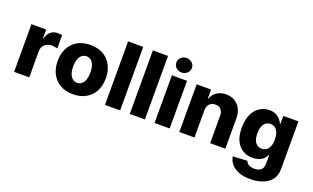

<svg xmlns="http://www.w3.org/2000/svg" viewBox="-100 -1312 3365 2065"><g transform="rotate(20 1583.0 -279.5)"><path d="M228.5 0H55.2V-545.4H223.6V-445.8H229.5Q244.6 -501 277.8 -526.9Q311 -552.7 356.4 -552.7Q369.1 -552.7 381.3 -551.3Q391.6 -550.3 405.3 -546.4V-395.5Q395 -398.9 373 -402.3Q356 -404.8 336.9 -404.8Q306.6 -404.8 281.7 -391.1Q255.9 -377 242.7 -353.5Q228.5 -330.1 228.5 -296.4Z M730.5 10.3Q644 10.3 583 -25.4Q521 -61 488.3 -124Q455.1 -187 455.1 -271Q455.1 -355.5 488.3 -418.5Q521 -481.4 583 -517.6Q644.5 -552.7 730.5 -552.7Q816.9 -552.7 878.4 -517.6Q939.5 -481.9 973.1 -418.5Q1006.3 -354.5 1006.3 -271Q1006.3 -188 973.1 -124Q939.5 -60.1 878.4 -25.4Q817.4 10.3 730.5 10.3ZM731.4 -120.6Q762.2 -120.6 784.7 -140.1Q806.2 -158.7 817.9 -193.4Q829.1 -228.5 829.1 -272Q829.1 -316.4 817.9 -351.6Q806.2 -386.2 784.7 -404.8Q762.7 -423.8 731.4 -423.8Q699.2 -423.8 677.2 -404.8Q654.3 -385.7 643.6 -351.6Q631.8 -317.4 631.8 -272Q631.8 -227.5 643.6 -193.4Q654.3 -159.2 677.2 -140.1Q699.7 -120.6 731.4 -120.6Z M1095.2 -727.1H1268.6V0H1095.2Z M1378.9 -727.1H1552.2V0H1378.9Z M1835.9 0H1662.6V-545.4H1835.9ZM1686.5 -633.3Q1660.2 -657.2 1660.2 -691.9Q1660.2 -726.6 1686.5 -750.5Q1713.4 -774.9 1749.5 -774.9Q1785.6 -774.9 1812.5 -750.5Q1838.4 -726.6 1838.4 -691.9Q1838.4 -657.2 1812.5 -633.3Q1785.6 -608.9 1749.5 -608.9Q1713.4 -608.9 1686.5 -633.3Z M2119.6 -311V0H1946.3V-545.4H2111.3V-445.3H2117.2Q2135.7 -495.6 2179.2 -523.9Q2223.6 -552.7 2283.2 -552.7Q2340.3 -552.7 2383.3 -526.9Q2425.8 -500 2449.2 -455.1Q2473.1 -407.7 2472.7 -347.7V0H2298.8V-313.5Q2299.3 -357.9 2275.9 -384.8Q2252.4 -410.2 2211.4 -410.2Q2184.1 -410.2 2163.6 -398.4Q2141.6 -385.3 2131.3 -364.3Q2120.1 -342.3 2119.6 -311Z M2834 215.8Q2755.4 215.8 2701.2 194.3Q2645.5 172.4 2614.3 134.8Q2582.5 96.7 2576.2 49.8L2740.2 40.5Q2745.6 57.6 2757.8 69.8Q2770 82 2791 88.9Q2812.5 95.7 2838.9 95.7Q2882.3 95.7 2911.1 74.2Q2939.5 53.7 2939.5 0.5V-95.2H2933.6Q2923.3 -70.8 2902.3 -50.3Q2881.3 -29.8 2850.6 -19Q2816.9 -7.3 2779.3 -7.3Q2719.2 -7.3 2669.9 -35.6Q2619.6 -64 2590.8 -122.1Q2561 -180.2 2561 -273.4Q2561 -367.2 2591.8 -431.2Q2622.1 -492.7 2671.9 -522.9Q2721.2 -552.7 2778.3 -552.7Q2821.8 -552.7 2852.5 -538.1Q2882.3 -523.4 2902.8 -500Q2922.9 -477.1 2933.1 -452.1H2938V-545.4H3110.8V2Q3110.8 71.3 3076.2 119.1Q3042 166 2978.5 190.9Q2916.5 215.8 2834 215.8ZM2839.4 -133.8Q2871.1 -133.8 2893.6 -150.4Q2915 -166 2927.7 -198.7Q2939.9 -229.5 2939.9 -273.4Q2939.9 -317.9 2928.2 -350.1Q2915.5 -382.8 2894 -399.4Q2871.6 -417 2839.4 -417Q2808.1 -417 2784.7 -398.9Q2761.7 -381.3 2751 -349.6Q2739.3 -317.4 2739.3 -273.4Q2739.3 -230 2751 -198.7Q2762.7 -167 2785.2 -150.4Q2806.6 -133.8 2839.4 -133.8Z"/></g></svg>

Font: My Font
Style: Regular
Weight: 500
Designer: Rasmus Andersson
Foundry: rsms
Version: Version 0.001